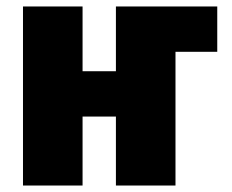

<svg xmlns="http://www.w3.org/2000/svg" viewBox="-20 -573 717 593"><path d="M51 -553H235V-353H338V-553H651V-413H522V0H338V-213H235V0H51Z"/></svg>

Font: Noto Sans Display Black Narrow
Style: Regular
Weight: 900
Width: 4
Designer: Monotype Design team
Foundry: Monotype Imaging Inc.
Version: Version 1.000